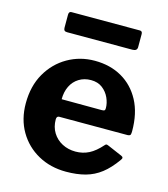

<svg xmlns="http://www.w3.org/2000/svg" viewBox="-111 -824 808 921"><g transform="rotate(15 293.0 -363.0)"><path d="M189.9 -220Q189.9 -182.6 207.3 -154.4Q224.7 -126.2 254.5 -110.6Q284.3 -95 321.1 -95Q356.9 -95 387.3 -110.4Q417.8 -125.9 449.1 -161.6Q452.8 -165.9 456 -166.4Q459.2 -166.9 467.2 -163.5L538.6 -132.8Q553.2 -126.7 541.8 -112.8Q509.5 -66.9 474.6 -39.9Q439.7 -12.9 397.5 -1.4Q355.3 10 301.9 10Q224.1 10 162.9 -24Q101.6 -58 66.3 -118.4Q31.1 -178.9 31.1 -257.4Q31.1 -343.3 67.5 -406.7Q104 -470.1 165.1 -505.1Q226.1 -540 299 -540Q375.7 -540 433.8 -506.7Q492 -473.4 525.3 -411.1Q558.6 -348.7 558.6 -259.7Q558.6 -248.8 556.6 -242.8Q554.5 -236.9 542.1 -236.2H202.3Q196.5 -236.2 193.2 -232Q189.9 -227.9 189.9 -220ZM391.3 -319.9Q401.6 -319.9 405 -322.6Q408.3 -325.2 408.3 -333.9Q408.3 -359 396.7 -384.8Q385.1 -410.5 362.4 -428.1Q339.6 -445.7 305.1 -445.7Q271.9 -445.7 245.9 -429.7Q220 -413.8 206.1 -385.4Q192.3 -357.1 192.3 -320.6ZM482.1 -721.7V-657.1Q482.1 -637.7 458.6 -637.7H134.5Q124.4 -637.7 120.6 -642.2Q116.8 -646.7 116.8 -655.7V-720Q116.8 -736.3 129.7 -736.3H469.3Q482.1 -736.3 482.1 -721.7Z"/></g></svg>

Font: Libre Franklin Thin
Style: Regular
Weight: 100
Designer: Pablo Impallari, Rodrigo Fuenzalida, Nhung Nguyen
Foundry: Impallari Type
Version: Version 3.000